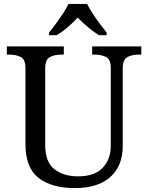

<svg xmlns="http://www.w3.org/2000/svg" viewBox="-20 -951 757 981"><path d="M362 10Q244 10 177 -42Q110 -94 110 -216V-604Q110 -648 85.5 -660Q61 -672 28 -672H15V-714H306V-672H293Q259 -672 235 -659.5Q211 -647 211 -600V-210Q211 -123 258 -86.5Q305 -50 378 -50Q464 -50 505 -94Q546 -138 546 -206V-604Q546 -648 521.5 -660Q497 -672 464 -672H451V-714H702V-672H689Q655 -672 631 -659.5Q607 -647 607 -600V-204Q607 -104 544 -47Q481 10 362 10ZM230 -784Q246 -803 265 -829Q284 -855 302 -882Q320 -909 330 -931H425Q436 -909 453.5 -882Q471 -855 490.5 -829Q510 -803 525 -784V-771H486Q458 -788 429 -812.5Q400 -837 377 -861Q355 -837 326.5 -812.5Q298 -788 269 -771H230Z"/></svg>

Font: Noto Serif Khitan Small Script
Style: Regular
Weight: 400
Designer: LIU Zhao, ZHANG Congyu, Kushim JIANG
Foundry: Guyu Beijing Co. Ltd.
Version: Version 1.000; ttfautohint (v1.8.4.7-5d5b)